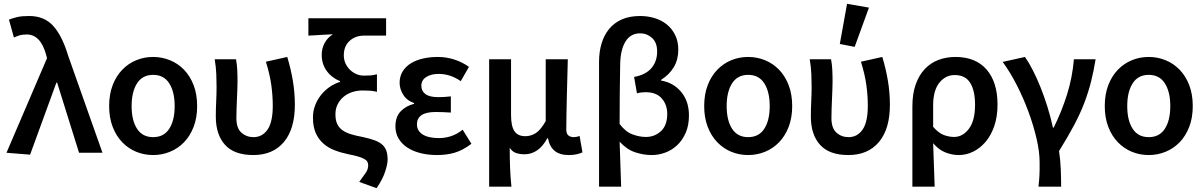

<svg xmlns="http://www.w3.org/2000/svg" viewBox="-20 -802 6323 1008"><path d="M138 10 14 0 227 -497 222 -515Q193 -621 120 -621Q98 -621 83 -616.5Q68 -612 53 -605L27 -699Q48 -707 71 -712.5Q94 -718 133 -718Q212 -718 259 -666.5Q306 -615 338 -509L518 0H395L280 -368H276Z M784 12Q737 12 695.5 -5Q654 -22 622 -55Q590 -88 571.5 -136Q553 -184 553 -245Q553 -307 571.5 -355Q590 -403 622 -436Q654 -469 695.5 -486Q737 -503 784 -503Q830 -503 872 -486Q914 -469 946 -436Q978 -403 996.5 -355Q1015 -307 1015 -245Q1015 -184 996.5 -136Q978 -88 946 -55Q914 -22 872 -5Q830 12 784 12ZM784 -82Q840 -82 868.5 -126Q897 -170 897 -245Q897 -320 868.5 -364.5Q840 -409 784 -409Q728 -409 699.5 -364.5Q671 -320 671 -245Q671 -170 699.5 -126Q728 -82 784 -82Z M1310 12Q1210 12 1161.5 -41.5Q1113 -95 1113 -190Q1113 -230 1115 -269.5Q1117 -309 1117 -348Q1117 -377 1115.5 -414Q1114 -451 1107 -491H1219Q1224 -465 1225.5 -436Q1227 -407 1227 -373Q1227 -355 1226 -332Q1225 -309 1224 -283.5Q1223 -258 1222 -232Q1221 -206 1221 -182Q1221 -129 1247.5 -105.5Q1274 -82 1311 -82Q1357 -82 1384.5 -121.5Q1412 -161 1412 -247Q1412 -299 1404.5 -354.5Q1397 -410 1376 -478L1488 -503Q1507 -441 1517.5 -378Q1528 -315 1528 -252Q1528 -125 1470.5 -56.5Q1413 12 1310 12Z M1957 186 1866 153Q1889 122 1901 104Q1913 86 1913 66Q1913 55 1908.5 47Q1904 39 1892.5 32.5Q1881 26 1861 20Q1841 14 1810 8Q1771 0 1737 -13Q1703 -26 1677.5 -48.5Q1652 -71 1637.5 -104Q1623 -137 1623 -185Q1623 -219 1634.5 -249Q1646 -279 1665.5 -303.5Q1685 -328 1710.5 -345.5Q1736 -363 1765 -372V-376Q1721 -394 1695 -430Q1669 -466 1669 -514Q1669 -548 1684.5 -576.5Q1700 -605 1728 -622Q1711 -621 1697 -620.5Q1683 -620 1668.5 -619Q1654 -618 1637.5 -617Q1621 -616 1599 -615V-706H2007V-615H1891Q1846 -615 1815.5 -587.5Q1785 -560 1785 -511Q1785 -489 1793.5 -470Q1802 -451 1816.5 -436.5Q1831 -422 1850 -413.5Q1869 -405 1890 -405Q1910 -405 1924.5 -406Q1939 -407 1959 -412V-320Q1938 -325 1920.5 -326Q1903 -327 1883 -327Q1855 -327 1829 -318.5Q1803 -310 1783.5 -293.5Q1764 -277 1752.5 -254Q1741 -231 1741 -202Q1741 -171 1750.5 -151Q1760 -131 1778.5 -118Q1797 -105 1823.5 -97Q1850 -89 1883 -83Q1921 -75 1946.5 -65.5Q1972 -56 1987 -42.5Q2002 -29 2008.5 -10Q2015 9 2015 36Q2015 60 2001.5 100.5Q1988 141 1957 186Z M2275 12Q2228 12 2188 2Q2148 -8 2119 -27Q2090 -46 2073 -74Q2056 -102 2056 -138Q2056 -189 2083.5 -217.5Q2111 -246 2154 -257V-261Q2116 -274 2097 -304.5Q2078 -335 2078 -367Q2078 -402 2094.5 -428Q2111 -454 2138.5 -470.5Q2166 -487 2202 -495Q2238 -503 2278 -503Q2323 -503 2365 -489.5Q2407 -476 2442 -451L2399 -376Q2344 -414 2283 -414Q2243 -414 2217.5 -397.5Q2192 -381 2192 -352Q2192 -324 2213.5 -308Q2235 -292 2282 -292Q2297 -292 2313 -293Q2329 -294 2347 -296V-211Q2305 -214 2267 -214Q2169 -214 2169 -149Q2169 -115 2199 -96Q2229 -77 2286 -77Q2315 -77 2346 -86.5Q2377 -96 2409 -121L2455 -47Q2408 -12 2366 0Q2324 12 2275 12Z M2548 178V-491H2663V-198Q2663 -139 2681 -113Q2699 -87 2738 -87Q2767 -87 2792.5 -103Q2818 -119 2845 -166V-491H2961Q2960 -445 2958.5 -395.5Q2957 -346 2956 -298Q2955 -250 2954 -205Q2953 -160 2953 -123Q2953 -100 2964 -91Q2975 -82 2993 -82Q2999 -82 3007 -83.5Q3015 -85 3023 -88L3038 -2Q3024 4 3007.5 8Q2991 12 2965 12Q2873 12 2857 -76H2853Q2831 -34 2800.5 -13Q2770 8 2734 8Q2710 8 2690 1.5Q2670 -5 2656 -26Q2656 6 2656.5 31.5Q2657 57 2658 80.5Q2659 104 2660.5 127.5Q2662 151 2665 178Z M3125 178V-478Q3125 -529 3138 -573Q3151 -617 3177.5 -649.5Q3204 -682 3244.5 -700Q3285 -718 3341 -718Q3379 -718 3415 -707.5Q3451 -697 3479 -675Q3507 -653 3524 -619.5Q3541 -586 3541 -541Q3541 -489 3517.5 -449.5Q3494 -410 3451 -383V-379Q3516 -368 3556.5 -319Q3597 -270 3597 -196Q3597 -144 3580 -105Q3563 -66 3535.5 -40Q3508 -14 3473 -1Q3438 12 3402 12Q3358 12 3314.5 -2.5Q3271 -17 3233 -58Q3235 2 3237 60Q3239 118 3241 178ZM3371 -83Q3417 -83 3450 -113.5Q3483 -144 3483 -204Q3483 -252 3454.5 -285Q3426 -318 3369 -318Q3345 -318 3324 -312L3309 -398Q3342 -404 3365.5 -417Q3389 -430 3403 -448Q3417 -466 3423.5 -487Q3430 -508 3430 -531Q3430 -579 3403 -603Q3376 -627 3341 -627Q3291 -627 3264.5 -585Q3238 -543 3236 -468Q3233 -309 3233 -151Q3264 -110 3300.5 -96.5Q3337 -83 3371 -83Z M3908 12Q3861 12 3819.5 -5Q3778 -22 3746 -55Q3714 -88 3695.5 -136Q3677 -184 3677 -245Q3677 -307 3695.5 -355Q3714 -403 3746 -436Q3778 -469 3819.5 -486Q3861 -503 3908 -503Q3954 -503 3996 -486Q4038 -469 4070 -436Q4102 -403 4120.5 -355Q4139 -307 4139 -245Q4139 -184 4120.5 -136Q4102 -88 4070 -55Q4038 -22 3996 -5Q3954 12 3908 12ZM3908 -82Q3964 -82 3992.5 -126Q4021 -170 4021 -245Q4021 -320 3992.5 -364.5Q3964 -409 3908 -409Q3852 -409 3823.5 -364.5Q3795 -320 3795 -245Q3795 -170 3823.5 -126Q3852 -82 3908 -82Z M4434 12Q4334 12 4285.5 -41.5Q4237 -95 4237 -190Q4237 -230 4239 -269.5Q4241 -309 4241 -348Q4241 -377 4239.5 -414Q4238 -451 4231 -491H4343Q4348 -465 4349.5 -436Q4351 -407 4351 -373Q4351 -355 4350 -332Q4349 -309 4348 -283.5Q4347 -258 4346 -232Q4345 -206 4345 -182Q4345 -129 4371.5 -105.5Q4398 -82 4435 -82Q4481 -82 4508.5 -121.5Q4536 -161 4536 -247Q4536 -299 4528.5 -354.5Q4521 -410 4500 -478L4612 -503Q4631 -441 4641.5 -378Q4652 -315 4652 -252Q4652 -125 4594.5 -56.5Q4537 12 4434 12ZM4389 -571 4427 -782 4542 -762 4467 -556Z M4770 178V-243Q4770 -310 4787.5 -359Q4805 -408 4835.5 -440Q4866 -472 4907 -487.5Q4948 -503 4996 -503Q5102 -503 5159.5 -437Q5217 -371 5217 -253Q5217 -190 5200 -140.5Q5183 -91 5154.5 -57.5Q5126 -24 5089.5 -6Q5053 12 5014 12Q4979 12 4944 -1.5Q4909 -15 4879 -50Q4881 12 4883 65Q4885 118 4887 178ZM4989 -83Q5034 -83 5066.5 -125.5Q5099 -168 5099 -252Q5099 -326 5073.5 -367Q5048 -408 4992 -408Q4944 -408 4911.5 -367.5Q4879 -327 4879 -249V-136Q4908 -103 4935.5 -93Q4963 -83 4989 -83Z M5432 178Q5434 162 5435 148.5Q5436 135 5437 120.5Q5438 106 5438 89Q5438 72 5438 49Q5438 -5 5422 -74Q5406 -143 5379.5 -215Q5353 -287 5318 -355.5Q5283 -424 5244 -477L5361 -503Q5381 -475 5402 -434Q5423 -393 5442.5 -344.5Q5462 -296 5479 -241.5Q5496 -187 5508 -132H5512Q5554 -217 5582 -306Q5610 -395 5618 -491H5732Q5722 -429 5708 -373.5Q5694 -318 5672.5 -261.5Q5651 -205 5618.5 -144Q5586 -83 5540 -9Q5547 36 5549 86Q5551 136 5551 178Z M6011 12Q5964 12 5922.5 -5Q5881 -22 5849 -55Q5817 -88 5798.5 -136Q5780 -184 5780 -245Q5780 -307 5798.5 -355Q5817 -403 5849 -436Q5881 -469 5922.5 -486Q5964 -503 6011 -503Q6057 -503 6099 -486Q6141 -469 6173 -436Q6205 -403 6223.5 -355Q6242 -307 6242 -245Q6242 -184 6223.5 -136Q6205 -88 6173 -55Q6141 -22 6099 -5Q6057 12 6011 12ZM6011 -82Q6067 -82 6095.5 -126Q6124 -170 6124 -245Q6124 -320 6095.5 -364.5Q6067 -409 6011 -409Q5955 -409 5926.5 -364.5Q5898 -320 5898 -245Q5898 -170 5926.5 -126Q5955 -82 6011 -82Z"/></svg>

Font: Processing Sans Pro Semibold
Style: Regular
Weight: 600
Designer: Paul D. Hunt
Foundry: Adobe Systems Incorporated
Version: Version 2.020;PS 2.000;hotconv 1.0.86;makeotf.lib2.5.63406